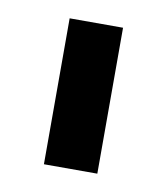

<svg xmlns="http://www.w3.org/2000/svg" viewBox="-45 -767 303 347"><g transform="rotate(10 106.5 -593.0)"><path d="M154.8 -727.3V-459.5H56.8V-727.3Z"/></g></svg>

Font: Inter Zeller Semi Bold
Style: Regular
Weight: 600
Designer: Rasmus Andersson; Joe Bland
Foundry: zeller
Version: Version 3.015;git-dec3a8cb1